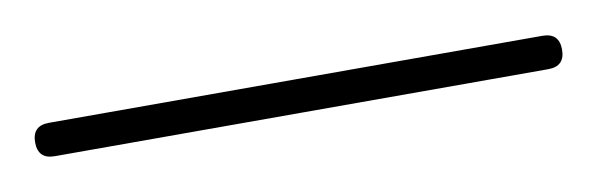

<svg xmlns="http://www.w3.org/2000/svg" viewBox="-34 -68 424 136"><g transform="rotate(-10 177.5 0.0)"><path d="M0 12Q-12 12 -12 0Q-12 -12 0 -12Q89 -12 177.5 -12Q266 -12 355 -12Q355 -12 355 -12Q355 -12 355 -12Q367 -12 367 0Q367 12 355 12Q266 12 177.5 12Q89 12 0 12Q0 12 0 12Q0 12 0 12Z"/></g></svg>

Font: FRB American Cursive Light
Style: Italic
Weight: 300
Italic angle: -25°
Version: Version 2.0;Modular Font Editor K font №1